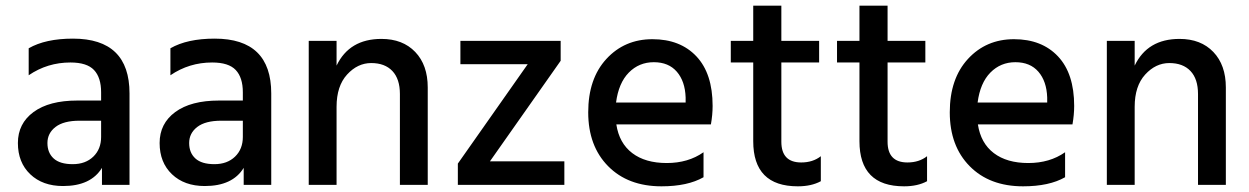

<svg xmlns="http://www.w3.org/2000/svg" viewBox="-20 -651 4399 676"><path d="M202 4Q130 4 86.5 -37.5Q43 -79 43 -147.5Q43 -216 98 -256.5Q153 -297 252 -297H336V-326Q336 -378 311 -404.5Q286 -431 228 -431Q147 -431 81 -386V-481Q140 -515 237 -515Q436 -515 436 -322V0H339V-60Q300 4 202 4ZM336 -169V-226H260Q204 -226 175.5 -204Q147 -182 147 -147.5Q147 -113 169 -93Q191 -73 236 -73Q281 -73 308.5 -99.5Q336 -126 336 -169Z M701 4Q629 4 585.5 -37.5Q542 -79 542 -147.5Q542 -216 597 -256.5Q652 -297 751 -297H835V-326Q835 -378 810 -404.5Q785 -431 727 -431Q646 -431 580 -386V-481Q639 -515 736 -515Q935 -515 935 -322V0H838V-60Q799 4 701 4ZM835 -169V-226H759Q703 -226 674.5 -204Q646 -182 646 -147.5Q646 -113 668 -93Q690 -73 735 -73Q780 -73 807.5 -99.5Q835 -126 835 -169Z M1486 0H1388V-320Q1388 -373 1361.5 -401Q1335 -429 1287 -429Q1239 -429 1202 -388.5Q1165 -348 1165 -275V0H1067V-507H1165V-420Q1210 -514 1323 -514Q1398 -514 1442 -468Q1486 -422 1486 -343Z M1967 0H1592V-75L1838 -425H1601V-507H1954V-437L1705 -83H1967Z M2149 -290H2394V-308Q2392 -365 2363 -398.5Q2334 -432 2282 -432Q2230 -432 2194 -395.5Q2158 -359 2149 -290ZM2309 5Q2191 5 2121 -66Q2051 -137 2051 -255.5Q2051 -374 2115 -443.5Q2179 -513 2277 -513Q2375 -513 2432 -452.5Q2489 -392 2489 -278Q2489 -247 2483 -213H2150Q2160 -147 2206 -112Q2252 -77 2327.5 -77Q2403 -77 2457 -115V-27Q2401 5 2309 5Z M2789 5Q2632 5 2632 -154V-431H2553V-507H2632V-631H2731V-507H2864V-431H2731V-152Q2731 -79 2801 -79Q2842 -79 2870 -101V-13Q2837 5 2789 5Z M3163 5Q3006 5 3006 -154V-431H2927V-507H3006V-631H3105V-507H3238V-431H3105V-152Q3105 -79 3175 -79Q3216 -79 3244 -101V-13Q3211 5 3163 5Z M3422 -290H3667V-308Q3665 -365 3636 -398.5Q3607 -432 3555 -432Q3503 -432 3467 -395.5Q3431 -359 3422 -290ZM3582 5Q3464 5 3394 -66Q3324 -137 3324 -255.5Q3324 -374 3388 -443.5Q3452 -513 3550 -513Q3648 -513 3705 -452.5Q3762 -392 3762 -278Q3762 -247 3756 -213H3423Q3433 -147 3479 -112Q3525 -77 3600.5 -77Q3676 -77 3730 -115V-27Q3674 5 3582 5Z M4296 0H4198V-320Q4198 -373 4171.5 -401Q4145 -429 4097 -429Q4049 -429 4012 -388.5Q3975 -348 3975 -275V0H3877V-507H3975V-420Q4020 -514 4133 -514Q4208 -514 4252 -468Q4296 -422 4296 -343Z"/></svg>

Font: Hind Jalandhar Medium
Style: Regular
Weight: 500
Designer: Namrata Goyal
Foundry: Indian Type Foundry
Version: Version 0.702;PS 1.0;hotconv 1.0.81;makeotf.lib2.5.63406